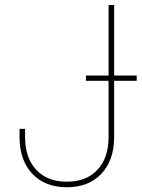

<svg xmlns="http://www.w3.org/2000/svg" viewBox="-20 -748 573 777"><path d="M250.5 9.8Q162.1 9.8 110.6 -44.9Q59.1 -99.6 59.1 -193.4V-226.6H81.5V-193.4Q81.5 -109.4 126.5 -61Q171.4 -12.7 250.5 -12.7Q329.6 -12.7 374.5 -61Q419.4 -109.4 419.4 -193.4V-727.5H441.9V-193.4Q441.9 -99.6 390.4 -44.9Q338.9 9.8 250.5 9.8ZM327.6 -420.9V-442.4H533.2V-420.9Z"/></svg>

Font: Inter 28pt Thin
Style: Regular
Weight: 250
Designer: Rasmus Andersson
Foundry: rsms
Version: Version 4.001;git-66647c0bb